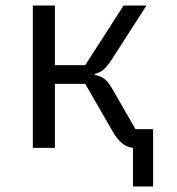

<svg xmlns="http://www.w3.org/2000/svg" viewBox="-20 -536 640 696"><path d="M462 0Q439 -3 422 -17Q405 -31 388 -60L289 -232H179V0H99V-516H179V-300H289L428 -516H511L385 -320Q368 -294 355 -283.5Q342 -273 324 -268V-264Q344 -261 358 -250.5Q372 -240 387 -214L471 -68H535V140H462Z"/></svg>

Font: IBM Plex Mono
Style: Regular
Weight: 400
Monospace: yes
Designer: Mike Abbink, Paul van der Laan, Pieter van Rosmalen
Foundry: Bold Monday
Version: Version 2.3